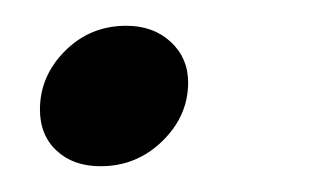

<svg xmlns="http://www.w3.org/2000/svg" viewBox="-20 -119 247 149"><path d="M11 -34Q11 -60 30.5 -79.5Q50 -99 78 -99Q99 -99 112.5 -86.5Q126 -74 126 -55Q126 -29 106 -9.5Q86 10 58 10Q37 10 24 -2Q11 -14 11 -34Z"/></svg>

Font: Fahkwang
Style: Italic
Weight: 400
Italic angle: -10°
Version: Version 1.000; ttfautohint (v1.6)